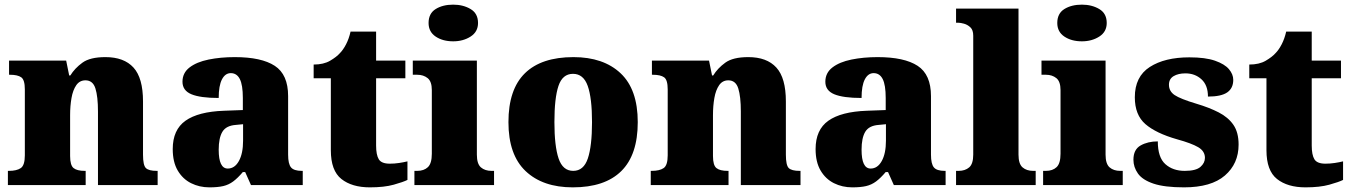

<svg xmlns="http://www.w3.org/2000/svg" viewBox="-20 -797 5823 827"><path d="M14 0V-61H18Q52 -61 69.5 -73Q87 -85 87 -128V-412Q87 -453 71.5 -464Q56 -475 23 -475H19V-536H265L278 -472H283Q302 -503 335 -527Q368 -551 434 -551Q514 -551 555 -506Q596 -461 596 -360V-131Q596 -85 608.5 -73Q621 -61 655 -61H659V0H402V-317Q402 -381 391 -416Q380 -451 348 -451Q323 -451 308.5 -430Q294 -409 288 -375Q282 -341 282 -301V-125Q282 -85 297 -73Q312 -61 345 -61H349V0Z M882 10Q839 10 803 -8Q767 -26 745.5 -62.5Q724 -99 724 -155Q724 -238 779 -277Q834 -316 945 -320L1026 -323V-375Q1026 -431 1013 -456.5Q1000 -482 974 -482Q950 -482 936 -455Q922 -428 922 -375Q843 -375 804.5 -391Q766 -407 766 -445Q766 -483 796.5 -506.5Q827 -530 878.5 -540.5Q930 -551 991 -551Q1106 -551 1163.5 -513.5Q1221 -476 1221 -383V-131Q1221 -91 1233.5 -76Q1246 -61 1280 -61H1284V0H1061L1036 -56H1026Q1004 -30 984.5 -15.5Q965 -1 941.5 4.5Q918 10 882 10ZM961 -71Q991 -71 1009 -103.5Q1027 -136 1027 -191V-262L996 -259Q954 -256 938 -229.5Q922 -203 922 -152Q922 -71 961 -71Z M1573 10Q1496 10 1450.5 -26Q1405 -62 1405 -150V-460H1331V-519Q1374 -519 1402 -535.5Q1430 -552 1444 -568Q1458 -582 1470.5 -606Q1483 -630 1490 -661H1600V-536H1726V-460H1600V-170Q1600 -130 1611.5 -111Q1623 -92 1659 -92Q1679 -92 1699 -95Q1719 -98 1735 -102V-22Q1717 -13 1676 -1.5Q1635 10 1573 10Z M1932 -619Q1887 -619 1856.5 -639.5Q1826 -660 1826 -698Q1826 -739 1856.5 -758Q1887 -777 1932 -777Q1975 -777 2007 -758Q2039 -739 2039 -698Q2039 -660 2007 -639.5Q1975 -619 1932 -619ZM1765 0V-61H1777Q1806 -61 1823 -77Q1840 -93 1840 -135V-409Q1840 -446 1822 -460.5Q1804 -475 1777 -475H1758V-536H2034V-131Q2034 -91 2051.5 -76Q2069 -61 2097 -61H2108V0Z M2447 10Q2318 10 2244 -60Q2170 -130 2170 -271Q2170 -412 2241 -481.5Q2312 -551 2450 -551Q2579 -551 2653 -481.5Q2727 -412 2727 -271Q2727 -130 2656 -60Q2585 10 2447 10ZM2449 -61Q2494 -61 2512 -114.5Q2530 -168 2530 -271Q2530 -375 2511.5 -427Q2493 -479 2448 -479Q2403 -479 2385.5 -427Q2368 -375 2368 -271Q2368 -168 2386 -114.5Q2404 -61 2449 -61Z M2783 0V-61H2787Q2821 -61 2838.5 -73Q2856 -85 2856 -128V-412Q2856 -453 2840.5 -464Q2825 -475 2792 -475H2788V-536H3034L3047 -472H3052Q3071 -503 3104 -527Q3137 -551 3203 -551Q3283 -551 3324 -506Q3365 -461 3365 -360V-131Q3365 -85 3377.5 -73Q3390 -61 3424 -61H3428V0H3171V-317Q3171 -381 3160 -416Q3149 -451 3117 -451Q3092 -451 3077.5 -430Q3063 -409 3057 -375Q3051 -341 3051 -301V-125Q3051 -85 3066 -73Q3081 -61 3114 -61H3118V0Z M3651 10Q3608 10 3572 -8Q3536 -26 3514.5 -62.5Q3493 -99 3493 -155Q3493 -238 3548 -277Q3603 -316 3714 -320L3795 -323V-375Q3795 -431 3782 -456.5Q3769 -482 3743 -482Q3719 -482 3705 -455Q3691 -428 3691 -375Q3612 -375 3573.5 -391Q3535 -407 3535 -445Q3535 -483 3565.5 -506.5Q3596 -530 3647.5 -540.5Q3699 -551 3760 -551Q3875 -551 3932.5 -513.5Q3990 -476 3990 -383V-131Q3990 -91 4002.5 -76Q4015 -61 4049 -61H4053V0H3830L3805 -56H3795Q3773 -30 3753.5 -15.5Q3734 -1 3710.5 4.5Q3687 10 3651 10ZM3730 -71Q3760 -71 3778 -103.5Q3796 -136 3796 -191V-262L3765 -259Q3723 -256 3707 -229.5Q3691 -203 3691 -152Q3691 -71 3730 -71Z M4098 0V-61H4109Q4137 -61 4154.5 -76Q4172 -91 4172 -131V-643Q4172 -668 4159.5 -679.5Q4147 -691 4132 -695Q4117 -699 4109 -699H4098V-760H4367V-131Q4367 -91 4384.5 -76Q4402 -61 4430 -61H4441V0Z M4640 -619Q4595 -619 4564.5 -639.5Q4534 -660 4534 -698Q4534 -739 4564.5 -758Q4595 -777 4640 -777Q4683 -777 4715 -758Q4747 -739 4747 -698Q4747 -660 4715 -639.5Q4683 -619 4640 -619ZM4473 0V-61H4485Q4514 -61 4531 -77Q4548 -93 4548 -135V-409Q4548 -446 4530 -460.5Q4512 -475 4485 -475H4466V-536H4742V-131Q4742 -91 4759.5 -76Q4777 -61 4805 -61H4816V0Z M5080 10Q4996 10 4948.5 -6Q4901 -22 4881.5 -49.5Q4862 -77 4862 -109Q4862 -153 4893 -170.5Q4924 -188 4967 -188Q4967 -119 4999.5 -90Q5032 -61 5083 -61Q5131 -61 5150.5 -78Q5170 -95 5170 -117Q5170 -146 5141 -163Q5112 -180 5050 -197Q4959 -223 4913.5 -262.5Q4868 -302 4868 -378Q4868 -467 4932.5 -508.5Q4997 -550 5103 -550Q5172 -550 5213.5 -535.5Q5255 -521 5273.5 -499Q5292 -477 5292 -453Q5292 -417 5266 -399Q5240 -381 5183 -381Q5183 -430 5155 -455.5Q5127 -481 5086 -481Q5055 -481 5035 -469Q5015 -457 5015 -432Q5015 -404 5039.5 -387.5Q5064 -371 5134 -350Q5188 -334 5229 -313Q5270 -292 5292.5 -259.5Q5315 -227 5315 -174Q5315 -92 5256 -41Q5197 10 5080 10Z M5603 10Q5526 10 5480.5 -26Q5435 -62 5435 -150V-460H5361V-519Q5404 -519 5432 -535.5Q5460 -552 5474 -568Q5488 -582 5500.5 -606Q5513 -630 5520 -661H5630V-536H5756V-460H5630V-170Q5630 -130 5641.5 -111Q5653 -92 5689 -92Q5709 -92 5729 -95Q5749 -98 5765 -102V-22Q5747 -13 5706 -1.5Q5665 10 5603 10Z"/></svg>

Font: Noto Serif Devanagari Black
Style: Regular
Weight: 900
Designer: Universal Thirst, Indian Type Foundry and the Monotype Design Team
Foundry: Monotype Imaging Inc.
Version: Version 2.004; ttfautohint (v1.8.4.7-5d5b)